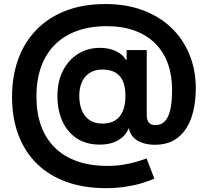

<svg xmlns="http://www.w3.org/2000/svg" viewBox="-20 -744 1053 973"><path d="M517.1 209.5Q405.8 209.5 317.6 178Q229.5 146.5 167.7 86.4Q106 26.4 73.5 -59.6Q41 -145.5 41 -253.4Q41 -358.9 72.8 -445.3Q104.5 -531.7 165.5 -594Q226.6 -656.2 314.2 -689.9Q401.9 -723.6 514.2 -723.6Q619.6 -723.6 704.1 -692.1Q788.6 -660.6 848.4 -603.3Q908.2 -545.9 940.2 -467.5Q972.2 -389.2 972.2 -295.9Q972.2 -233.4 959.7 -181.2Q947.3 -128.9 921.9 -90.6Q896.5 -52.2 857.7 -31.2Q818.8 -10.3 765.1 -10.3Q730 -10.3 701.7 -20Q673.3 -29.8 655.8 -48.3Q638.2 -66.9 633.8 -92.3H630.9Q618.2 -57.1 580.6 -34.2Q543 -11.2 484.9 -11.2Q417.5 -11.2 369.6 -42.5Q321.8 -73.7 296.4 -129.4Q271 -185.1 271 -257.3Q271 -331.1 299.1 -386Q327.1 -440.9 376 -471.2Q424.8 -501.5 486.3 -501.5Q534.7 -501.5 569.3 -483.9Q604 -466.3 618.2 -440.4H621.6V-490.2H723.6V-161.1Q723.6 -135.7 734.4 -122.8Q745.1 -109.9 767.1 -109.9Q796.9 -109.9 815.7 -129.6Q834.5 -149.4 843.3 -189.2Q852.1 -229 852.1 -288.6Q852.1 -362.3 830.6 -421.9Q809.1 -481.4 766.8 -523.7Q724.6 -565.9 662.8 -588.6Q601.1 -611.3 520.5 -611.3Q435.1 -611.3 368.9 -586.9Q302.7 -562.5 257.1 -516.4Q211.4 -470.2 188 -404.5Q164.6 -338.9 164.6 -255.9Q164.6 -171.9 188.2 -106.4Q211.9 -41 258.1 4.4Q304.2 49.8 371.1 73.2Q438 96.7 524.4 96.7Q566.9 96.7 604.7 90.6Q642.6 84.5 672.9 75.4Q703.1 66.4 722.7 58.6L762.2 161.1Q738.8 171.9 701.7 183.3Q664.6 194.8 617.4 202.1Q570.3 209.5 517.1 209.5ZM498.5 -117.7Q537.6 -117.7 563.5 -133.8Q589.4 -149.9 602.5 -181.4Q615.7 -212.9 615.7 -258.3Q615.7 -304.7 602.3 -334Q588.9 -363.3 563 -377.4Q537.1 -391.6 499 -391.6Q461.9 -391.6 435.5 -375.2Q409.2 -358.9 395.5 -329.1Q381.8 -299.3 381.8 -258.8Q381.8 -216.8 394.8 -185.1Q407.7 -153.3 433.6 -135.5Q459.5 -117.7 498.5 -117.7Z"/></svg>

Font: Inter 20pt
Style: Bold
Weight: 700
Version: Version 4.001;git-66647c0bb